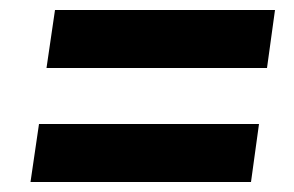

<svg xmlns="http://www.w3.org/2000/svg" viewBox="-20 -542 589 384"><path d="M90 -522H530L514 -406H73ZM58 -294H498L482 -178H41Z"/></svg>

Font: Pathway Extreme SemiCondensed ExtraBold
Style: Italic
Weight: 800
Width: 4
Italic angle: -8°
Version: Version 1.001;gftools[0.9.26]